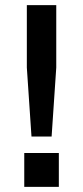

<svg xmlns="http://www.w3.org/2000/svg" viewBox="-20 -724 322 744"><path d="M84 -704H198V-462L180 -195H102L84 -462ZM74 0V-131H208V0Z"/></svg>

Font: CBA Beacon Sans Bold
Style: Regular
Weight: 700
Designer: Wei Huang
Foundry: Wei Huang
Version: Version 1.002